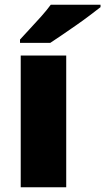

<svg xmlns="http://www.w3.org/2000/svg" viewBox="-20 -786 442 806"><path d="M258 0H67V-553H258ZM402 -756Q384 -742 357 -721.5Q330 -701 299 -679.5Q268 -658 239.5 -638.5Q211 -619 191 -606H64V-620Q81 -639 105 -664.5Q129 -690 153 -717Q177 -744 193 -766H402Z"/></svg>

Font: Noto Sans Oriya Blk
Style: Regular
Weight: 900
Designer: Amélie Bonet and Sol Matas
Foundry: Google LLC
Version: Version 2.006; ttfautohint (v1.8.4.7-5d5b)